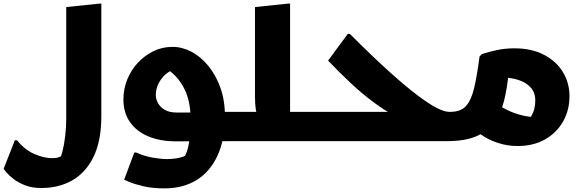

<svg xmlns="http://www.w3.org/2000/svg" viewBox="-59 -780 3224 1061"><path d="M35 -5Q78 48 131 71Q184 94 229 94Q253 94 268 88Q283 82 296 74L261 117Q276 96 286 57Q296 18 301.5 -30.5Q307 -79 307 -126V-741L490 -760H501V-138Q501 -3 458.5 85Q416 173 341.5 216Q267 259 169 259Q120 259 82.5 245Q45 231 18.5 211Q-8 191 -22 174.5Q-36 158 -39 153L23 -5Z M623 -230Q623 -289 644.5 -341.5Q666 -394 703.5 -434Q741 -474 789.5 -497.5Q838 -521 894 -521Q947 -521 998 -494.5Q1049 -468 1091 -417.5Q1133 -367 1158.5 -296.5Q1184 -226 1184 -138Q1184 -8 1142.5 81Q1101 170 1026.5 215.5Q952 261 849 261Q782 261 732 249Q682 237 654.5 225Q627 213 627 213L683 63H694Q738 83 784.5 91Q831 99 862 99Q906 99 939.5 90Q973 81 997 61L949 107Q961 90 971.5 63.5Q982 37 988 -8.5Q994 -54 994 -128Q994 -174 985 -216Q976 -258 957 -294.5Q938 -331 910 -360.5Q882 -390 843 -410L931 -406Q869 -391 835.5 -347.5Q802 -304 802 -254Q802 -233 814 -210.5Q826 -188 851.5 -173Q877 -158 920 -158H1005L1009 -162H1257V-20L1237 0L912 1Q827 1 761.5 -26Q696 -53 659.5 -105Q623 -157 623 -230Z M1217 0V-142L1237 -162H1437L1373 -135Q1359 -146 1354.5 -175.5Q1350 -205 1350 -248V-741L1532 -760H1544V-83L1465 -162H1671V-20L1651 0Z M1651 0V-142L1671 -162H2163L2122 -140Q2066 -170 2004 -216Q1942 -262 1879 -321Q1816 -380 1754 -445L1863 -593H1874Q2002 -465 2095 -381.5Q2188 -298 2252.5 -250Q2317 -202 2357.5 -182Q2398 -162 2422 -162H2450V-20L2430 0Z M2783 -513Q2879 -513 2947.5 -477Q3016 -441 3052 -381Q3088 -321 3088 -249Q3088 -171 3052.5 -108.5Q3017 -46 2952.5 -9.5Q2888 27 2801 27Q2745 27 2691.5 9.5Q2638 -8 2591.5 -41.5Q2545 -75 2509 -126L2653 -236Q2681 -207 2721.5 -184Q2762 -161 2806 -148Q2850 -135 2890 -133Q2908 -132 2916.5 -132Q2925 -132 2931 -133L2840 -80Q2863 -111 2881 -145.5Q2899 -180 2899 -225Q2899 -268 2874 -296Q2849 -324 2806.5 -338Q2764 -352 2712 -351L2752 -383Q2744 -291 2725.5 -219.5Q2707 -148 2669.5 -99.5Q2632 -51 2569.5 -25.5Q2507 0 2410 0V-142L2430 -162Q2487 -162 2516 -194Q2545 -226 2561 -293Q2577 -360 2591 -468L2604 -481Q2643 -494 2688.5 -503.5Q2734 -513 2783 -513Z"/></svg>

Font: Kufam ExtraBold
Style: Italic
Weight: 800
Italic angle: -11°
Designer: Artur Schmal
Foundry: Original Type
Version: Version 1.301; ttfautohint (v1.8.3)